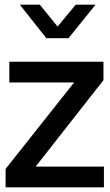

<svg xmlns="http://www.w3.org/2000/svg" viewBox="-20 -804 470 824"><path d="M4 -79 298 -450H20V-539H424V-460L133 -89H426V0H4ZM65 -784H151L227 -690L305 -784H390L274 -640H179Z"/></svg>

Font: BLUETTI 2.0 Normal
Style: Normal
Weight: 400
Designer: Stijn de Vries
Foundry: tokotype
Version: Version 2.005;October 31, 2023;FontCreator 14.0.0.2814 64-bi